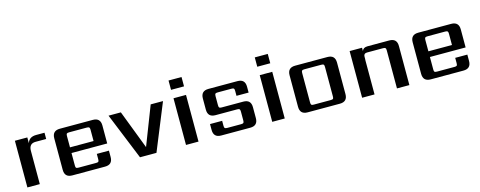

<svg xmlns="http://www.w3.org/2000/svg" viewBox="-30 -1298 4815 1927"><g transform="rotate(-15 2377.5 -335.0)"><path d="M301 -486H388V-421H278Q209 -421 209 -346V0H80V-485H209V-425Q228 -486 301 -486Z M597 -278H842V-395Q842 -414 836 -420Q830 -426 811 -426H628Q608 -426 602.5 -420Q597 -414 597 -395ZM547 -485H889Q968 -485 968 -406V-219H597V-90Q597 -70 602.5 -64.5Q608 -59 628 -59H809Q828 -59 834 -64.5Q840 -70 840 -90V-145H966V-79Q966 0 887 0H547Q468 0 468 -79V-406Q468 -485 547 -485Z M1053 -485H1181L1335 -83L1491 -485H1619L1421 0H1250Z M1858 0H1728V-485H1858ZM1726 -573V-670H1861V-573Z M2347 -89V-181Q2347 -200 2341 -206Q2335 -212 2316 -212H2091Q2012 -212 2012 -291V-406Q2012 -485 2091 -485H2392Q2471 -485 2471 -406V-345H2345V-396Q2345 -416 2339 -421.5Q2333 -427 2314 -427H2172Q2153 -427 2147 -421.5Q2141 -416 2141 -396V-302Q2141 -282 2147 -276.5Q2153 -271 2172 -271H2396Q2475 -271 2475 -192V-79Q2475 0 2396 0H2094Q2015 0 2015 -79V-140H2141V-89Q2141 -70 2147 -64Q2153 -58 2172 -58H2316Q2335 -58 2341 -64Q2347 -70 2347 -89Z M2754 0H2624V-485H2754ZM2622 -573V-670H2757V-573Z M3278 -90V-395Q3278 -414 3272.5 -420Q3267 -426 3247 -426H3072Q3053 -426 3047 -420Q3041 -414 3041 -395V-90Q3041 -70 3047 -64.5Q3053 -59 3072 -59H3247Q3267 -59 3272.5 -64.5Q3278 -70 3278 -90ZM2992 -485H3327Q3406 -485 3406 -406V-79Q3406 0 3327 0H2992Q2913 0 2913 -79V-406Q2913 -485 2992 -485Z M3744 -485H3970Q4049 -485 4049 -406V0H3920V-395Q3920 -414 3914 -420Q3908 -426 3889 -426H3723Q3688 -426 3688 -393V-362H3687V0H3558V-485H3687V-451Q3699 -485 3744 -485Z M4321 -278H4566V-395Q4566 -414 4560 -420Q4554 -426 4535 -426H4352Q4332 -426 4326.5 -420Q4321 -414 4321 -395ZM4271 -485H4613Q4692 -485 4692 -406V-219H4321V-90Q4321 -70 4326.5 -64.5Q4332 -59 4352 -59H4533Q4552 -59 4558 -64.5Q4564 -70 4564 -90V-145H4690V-79Q4690 0 4611 0H4271Q4192 0 4192 -79V-406Q4192 -485 4271 -485Z"/></g></svg>

Font: Sarpanch SemiBold
Style: Regular
Weight: 600
Designer: Manushi Parikh (Devanagari and Latin), Jyotish Sonowal (Devanagari)
Foundry: Indian Type Foundry
Version: Version 2.004;PS 1.0;hotconv 1.0.78;makeotf.lib2.5.61930; tt